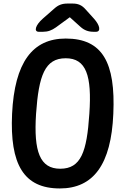

<svg xmlns="http://www.w3.org/2000/svg" viewBox="-20 -1013 699 1081"><path d="M317 48C506 48 606 -87 618 -372C631 -661 557 -796 350 -796C163 -796 62 -662 48 -372C35 -88 113 48 317 48ZM199 -834H221C250 -834 271 -842 295 -859L373 -916L433 -862C455 -842 478 -834 508 -834H520C549 -834 544 -869 509 -908L462 -960C441 -984 420 -993 389 -993H360C330 -993 308 -985 286 -965L221 -908C180 -872 168 -834 199 -834ZM183 -372C198 -589 233 -685 350 -685C465 -685 498 -588 483 -372C469 -158 436 -63 319 -63C205 -63 169 -159 183 -372Z"/></svg>

Font: 寒蝉团圆体 Round
Style: Regular
Weight: 500
Designer: 寒蝉字型
Version: Version 2.700;Glyphs 3.1.1 (3135)